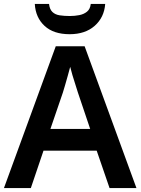

<svg xmlns="http://www.w3.org/2000/svg" viewBox="-20 -951 711 971"><path d="M534 0 469 -189H200L136 0H0L262 -717H408L670 0ZM374 -483Q370 -497 362 -521Q354 -545 346.5 -570.5Q339 -596 335 -613Q330 -593 322.5 -567Q315 -541 308.5 -518Q302 -495 298 -483L235 -299H436ZM512 -931Q507 -863 459 -820.5Q411 -778 332 -778Q251 -778 205.5 -820Q160 -862 156 -931H228Q231 -904 245 -890.5Q259 -877 282 -873.5Q305 -870 333 -870Q358 -870 381 -874.5Q404 -879 420 -892Q436 -905 439 -931Z"/></svg>

Font: Noto Sans Tangsa SemiBold
Style: Regular
Weight: 600
Version: Version 1.504